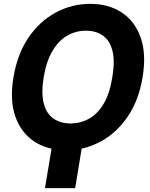

<svg xmlns="http://www.w3.org/2000/svg" viewBox="-20 -757 767 980"><path d="M400.2 -19.5 363.7 203.1H209.6L246.7 -19.5ZM707.8 -362.7Q688.2 -243.8 631.1 -160.7Q573.9 -77.5 492.5 -33.9Q411.1 9.8 317.6 9.8Q223.6 9.8 156.1 -34Q88.5 -77.8 58.7 -161.1Q28.9 -244.4 48.8 -362.7Q68.6 -481.7 125.6 -565.4Q182.7 -649.1 264.8 -693.2Q347 -737.3 440.6 -737.3Q534.2 -737.3 601.3 -693.2Q668.5 -649.1 698 -565.4Q727.5 -481.7 707.8 -362.7ZM553.3 -362.7Q567.4 -446.3 553.7 -498.6Q539.9 -551 504.7 -575.7Q469.4 -600.5 418.6 -600.2Q367.9 -600.5 324 -575.6Q280.1 -550.7 248.5 -498.2Q217 -445.7 202.9 -362.7Q189.6 -279 203.8 -227.1Q218 -175.2 253.8 -151.1Q289.6 -127.1 340 -126.8Q390.9 -127.1 434.3 -151.1Q477.7 -175.2 508.8 -227.1Q539.9 -279 553.3 -362.7Z"/></svg>

Font: Inter Tight
Style: Italic
Weight: 400
Italic angle: -9.39999°
Designer: Rasmus Andersson
Foundry: rsms
Version: Version 3.002